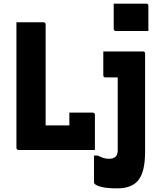

<svg xmlns="http://www.w3.org/2000/svg" viewBox="-20 -822 890 1052"><path d="M81 0Q79 0 77 -1Q75 -2 73.5 -3.5Q72 -5 71 -7Q70 -9 70 -11Q70 -62 70 -112.5Q70 -163 70 -214Q70 -265 70 -315.5Q70 -366 70 -417Q70 -468 70 -518.5Q70 -569 70 -620Q70 -640 70 -660Q70 -680 70 -700Q95 -700 119.5 -700Q144 -700 169 -700Q194 -700 219 -700Q222 -700 224.5 -698.5Q227 -697 228.5 -694.5Q230 -692 230 -689Q230 -644 230 -597.5Q230 -551 230 -505Q230 -459 230 -412Q230 -365 230 -319Q230 -273 230 -227Q230 -181 230 -135H379Q409 -135 429.5 -128Q450 -121 463.5 -105Q477 -89 485.5 -63.5Q494 -38 500 0ZM360 -205Q383 -205 404 -205Q425 -205 445.5 -205Q466 -205 489 -205Q492 -205 494.5 -203.5Q497 -202 498.5 -199.5Q500 -197 500 -194Q500 -175 500 -150Q500 -125 500 -97.5Q500 -70 500 -44.5Q500 -19 500 0Q447 -5 416 -21Q385 -37 372.5 -62.5Q360 -88 360 -121Q360 -134 360 -149Q360 -164 360 -179Q360 -194 360 -205ZM764 -540Q768 -540 770 -538.5Q772 -537 773.5 -535Q775 -533 775 -529Q775 -480 775 -430Q775 -380 775 -328.5Q775 -277 775 -223Q775 -169 775 -112Q775 -55 775 7Q775 65 765.5 104.5Q756 144 736.5 167Q717 190 688.5 200Q660 210 621 210Q569 210 539 203Q509 196 498 185Q497 183 496 181Q495 179 495 177Q495 142 495 103Q495 64 495 30H515Q535 40 548.5 44Q562 48 578 48Q590 48 598.5 45Q607 42 613 37Q617 33 619.5 28Q622 23 623.5 16.5Q625 10 625 2Q625 -63 625 -117.5Q625 -172 625 -219.5Q625 -267 625 -310.5Q625 -354 625 -398H619Q616 -398 608.5 -398Q601 -398 591.5 -398Q582 -398 573 -398Q564 -398 557 -398Q552 -398 549 -401Q546 -404 546 -409Q546 -442 546 -474.5Q546 -507 546 -540Q583 -540 614.5 -540Q646 -540 672.5 -540Q699 -540 722 -540Q745 -540 764 -540ZM603 -802Q624 -802 646.5 -802Q669 -802 692.5 -802Q716 -802 738.5 -802Q761 -802 782 -802Q787 -802 790 -799Q793 -796 793 -791V-652Q772 -652 749.5 -652Q727 -652 703.5 -652Q680 -652 657.5 -652Q635 -652 614 -652Q611 -652 608.5 -653.5Q606 -655 604.5 -657.5Q603 -660 603 -663Z"/></svg>

Font: Recursive ExtraBold
Style: Regular
Weight: 800
Version: Version 1.085